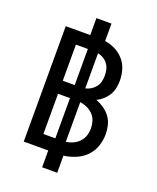

<svg xmlns="http://www.w3.org/2000/svg" viewBox="-170 -943 940 1149"><g transform="rotate(20 300.0 -368.0)"><path d="M241 107V0H85V-735H241V-843H337V-732Q372 -727 403.5 -711Q435 -695 458 -668.5Q481 -642 491 -608Q501 -574 501 -539Q501 -515 496 -491Q491 -467 478.5 -446.5Q466 -426 447.5 -409.5Q429 -393 408 -383Q435 -373 459 -356.5Q483 -340 500 -317Q517 -294 524 -265.5Q531 -237 531 -209Q531 -170 518 -132Q505 -94 477.5 -66Q450 -38 413 -22.5Q376 -7 337 -2V107ZM180 -422H256V-652H180ZM322 -425Q341 -429 357.5 -439.5Q374 -450 385.5 -465Q397 -480 401.5 -499Q406 -518 406 -537Q406 -556 401.5 -575Q397 -594 385.5 -609.5Q374 -625 357.5 -635Q341 -645 322 -649ZM180 -83H256V-339H180ZM322 -85Q346 -88 367.5 -98Q389 -108 405 -125Q421 -142 428.5 -164.5Q436 -187 436 -211Q436 -211 436 -211Q436 -211 436 -211Q436 -234 429 -257Q422 -280 405.5 -297Q389 -314 367.5 -324Q346 -334 322 -337Z"/></g></svg>

Font: Iosevka Custom Medium Extended
Style: Regular
Weight: 500
Width: 7
Monospace: yes
Designer: Belleve Invis
Foundry: Belleve Invis
Version: Version 11.2.4; ttfautohint (v1.8.4)